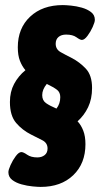

<svg xmlns="http://www.w3.org/2000/svg" viewBox="-20 -728 393 755"><path d="M140 7Q129 7 108 5Q87 3 65 -3Q43 -9 28 -20.5Q13 -32 13 -51Q13 -60 21.5 -79Q30 -98 42 -114Q54 -130 64 -130Q72 -130 87 -119.5Q102 -109 127 -109Q144 -109 155.5 -118Q167 -127 167 -144Q167 -166 146.5 -176.5Q126 -187 102 -199Q68 -216 43.5 -244.5Q19 -273 19 -327Q19 -367 35.5 -398Q52 -429 80 -452Q67 -467 58.5 -488.5Q50 -510 50 -542Q50 -617 98.5 -662.5Q147 -708 227 -708Q238 -708 259 -706Q280 -704 301.5 -698Q323 -692 338 -680.5Q353 -669 353 -650Q353 -641 344.5 -622Q336 -603 324 -587Q312 -571 302 -571Q295 -571 280.5 -581.5Q266 -592 240 -592Q221 -592 210 -582.5Q199 -573 199 -556Q199 -534 218.5 -523Q238 -512 262 -500Q293 -484 317.5 -458Q342 -432 342 -382Q342 -339 326.5 -306.5Q311 -274 285 -251Q299 -236 307.5 -214Q316 -192 316 -161Q316 -85 268 -39Q220 7 140 7ZM146 -354Q146 -333 161 -322.5Q176 -312 202 -301Q217 -320 217 -346Q217 -365 204 -375Q191 -385 164 -398Q146 -376 146 -354Z"/></svg>

Font: Asap Condensed
Style: Bold Italic
Weight: 700
Width: 3
Italic angle: -6°
Designer: Pablo Cosgaya
Foundry: Omnibus-Type
Version: Version 3.001; ttfautohint (v1.8.4.7-5d5b)